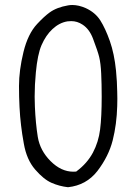

<svg xmlns="http://www.w3.org/2000/svg" viewBox="-20 -762 540 779"><path d="M277.3 -65.4Q228 -65.4 185.1 -108.4Q142.6 -150.9 133.3 -206.5Q124.5 -261.7 121.6 -328.6Q120.6 -348.6 120.6 -369.6Q120.6 -417.5 125.5 -468.3Q132.3 -541 148.4 -578.6Q166 -619.1 192.9 -644Q220.7 -669.9 253.4 -675.3Q261.2 -676.3 269 -676.3Q293.5 -676.3 314.9 -662.1Q342.8 -644 357.4 -605Q377 -553.2 382.3 -531.2Q388.7 -504.9 390.6 -463.1Q392.6 -421.4 392.6 -369.6Q392.6 -288.1 386.2 -237.1Q379.9 -186 356.9 -142.6Q333.5 -99.1 291 -67.4L289.1 -65.9Q282.2 -65.4 277.3 -65.4ZM455.6 -332Q456.1 -348.6 456.1 -361.1Q456.1 -373.5 455.6 -389.6Q455.1 -429.7 450.7 -475.6Q443.8 -543.9 425.8 -595.2Q407.7 -646.5 386.7 -679.7Q366.2 -711.4 328.1 -729Q299.3 -741.7 273.4 -741.7Q264.6 -741.7 256.3 -740.2Q210 -732.4 180.7 -710.9Q159.2 -695.3 130.9 -665Q93.3 -625 75.2 -550.8Q57.1 -476.6 57.1 -413.1Q57.1 -322.3 65.4 -253.9Q69.3 -219.2 76.7 -179.2Q87.9 -114.3 122.6 -74.2Q157.2 -34.2 189 -20.3Q220.7 -6.3 255.9 -2.4Q330.1 -10.3 375 -67.9Q420.9 -127.9 437.3 -192.9Q453.6 -257.8 455.6 -332Z"/></svg>

Font: NaikaiFont
Style: Light
Weight: 300
Version: Version 1.89